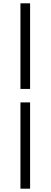

<svg xmlns="http://www.w3.org/2000/svg" viewBox="-20 -856 305 1155"><path d="M103 -321H161V-836H103ZM103 279H161V-240H103Z"/></svg>

Font: Genne Gothic Normal
Style: Regular
Weight: 350
Designer: Ryoko NISHIZUKA (kana & ideographs); Paul D. Hunt (Latin, Greek & Cyrillic); Wenlong ZHANG (bopomofo); Sandoll Communica
Foundry: Adobe Systems Incorporated
Version: Version 1.004;PS 1.004;hotconv 16.6.51;makeotf.lib2.5.65220